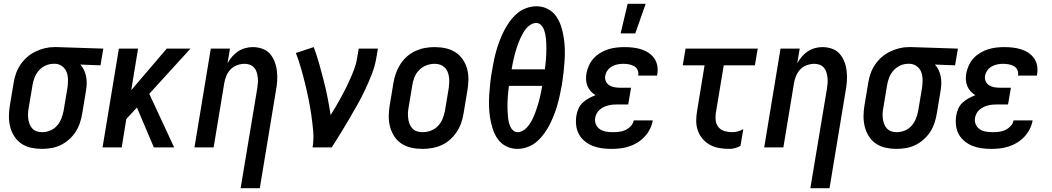

<svg xmlns="http://www.w3.org/2000/svg" viewBox="-20 -776 5540 1011"><path d="M201 8Q172 8 144 2Q116 -4 93.5 -19Q71 -34 56 -57Q41 -80 34 -107Q27 -134 27 -163Q27 -192 32 -221L52 -341Q56 -366 64.5 -390Q73 -414 88 -436Q103 -458 123 -475.5Q143 -493 167 -504.5Q191 -516 215.5 -522Q240 -528 265 -528H281L524 -520L509 -432L403 -436Q415 -423 422.5 -407Q430 -391 433.5 -373Q437 -355 436.5 -336Q436 -317 433 -299L413 -179Q409 -154 401 -129.5Q393 -105 379 -83Q365 -61 344.5 -42.5Q324 -24 300.5 -12.5Q277 -1 251.5 3.5Q226 8 201 8ZM202 -80Q223 -80 244 -88.5Q265 -97 280 -114Q295 -131 303 -151.5Q311 -172 315 -193L335 -313Q338 -334 338 -355Q338 -376 331.5 -394.5Q325 -413 309.5 -425.5Q294 -438 274 -440H260Q240 -440 219.5 -430.5Q199 -421 184.5 -404.5Q170 -388 162 -367.5Q154 -347 151 -327L131 -207Q128 -192 127.5 -177.5Q127 -163 129 -149Q131 -135 136 -122Q141 -109 150.5 -99Q160 -89 173.5 -84.5Q187 -80 202 -80Z M790 0 701 -210 645 -149 621 0H520L606 -520H707L671 -301L858 -520H983L766 -282L897 0Z M1247 215 1335 -313Q1337 -327 1338 -341.5Q1339 -356 1337 -370Q1335 -384 1331 -397Q1327 -410 1318 -420Q1309 -430 1296 -435Q1283 -440 1268 -440Q1249 -440 1229 -433Q1209 -426 1194.5 -411Q1180 -396 1172 -377Q1164 -358 1161 -339L1105 0H1004L1090 -520H1191L1178 -443Q1188 -461 1202 -477.5Q1216 -494 1233.5 -505.5Q1251 -517 1271 -522.5Q1291 -528 1310 -528Q1337 -528 1361 -519.5Q1385 -511 1401 -493Q1417 -475 1426 -451.5Q1435 -428 1438 -402.5Q1441 -377 1439.5 -351Q1438 -325 1433 -299L1348 215Z M1626 0Q1633 -44 1629 -87Q1625 -130 1619 -172Q1613 -214 1604.5 -255.5Q1596 -297 1586 -337.5Q1576 -378 1564.5 -418Q1553 -458 1538 -497L1632 -528Q1648 -485 1660.5 -441Q1673 -397 1684.5 -352Q1696 -307 1705 -261.5Q1714 -216 1721 -170Q1736 -194 1750 -218Q1764 -242 1777.5 -266.5Q1791 -291 1803 -315.5Q1815 -340 1826 -365Q1837 -390 1846.5 -416Q1856 -442 1860 -468L1869 -520H1970L1961 -468Q1954 -427 1938 -386Q1922 -345 1903.5 -305.5Q1885 -266 1863.5 -227.5Q1842 -189 1819.5 -151Q1797 -113 1774 -75Q1751 -37 1727 0Z M2205 8Q2175 8 2147 2Q2119 -4 2096 -18.5Q2073 -33 2057.5 -56Q2042 -79 2034.5 -106Q2027 -133 2027 -162.5Q2027 -192 2032 -221L2052 -341Q2056 -366 2065 -391Q2074 -416 2088.5 -438.5Q2103 -461 2123.5 -479Q2144 -497 2168.5 -508Q2193 -519 2218 -523.5Q2243 -528 2268 -528Q2298 -528 2326 -522Q2354 -516 2377 -501.5Q2400 -487 2416 -464Q2432 -441 2439.5 -414Q2447 -387 2446.5 -357.5Q2446 -328 2441 -299L2421 -179Q2417 -154 2408.5 -129Q2400 -104 2385 -81.5Q2370 -59 2350 -41Q2330 -23 2305.5 -12Q2281 -1 2255.5 3.5Q2230 8 2205 8ZM2205 -80Q2227 -80 2248.5 -88Q2270 -96 2286 -112.5Q2302 -129 2310.5 -150.5Q2319 -172 2323 -193L2343 -313Q2345 -328 2345.5 -343Q2346 -358 2344 -372Q2342 -386 2336.5 -399Q2331 -412 2321 -421.5Q2311 -431 2297.5 -435.5Q2284 -440 2269 -440Q2247 -440 2225.5 -432Q2204 -424 2187.5 -407.5Q2171 -391 2162.5 -369.5Q2154 -348 2151 -327L2131 -207Q2128 -192 2128 -177Q2128 -162 2130 -148Q2132 -134 2137.5 -121Q2143 -108 2152.5 -98.5Q2162 -89 2176 -84.5Q2190 -80 2205 -80Z M2705 8Q2673 8 2646 -5.5Q2619 -19 2602 -42.5Q2585 -66 2575.5 -94.5Q2566 -123 2561 -153.5Q2556 -184 2555 -215Q2554 -246 2556 -277.5Q2558 -309 2561.5 -340.5Q2565 -372 2571 -404Q2575 -430 2580.5 -456.5Q2586 -483 2593.5 -509.5Q2601 -536 2611 -562Q2621 -588 2633.5 -613Q2646 -638 2663 -661.5Q2680 -685 2701.5 -704Q2723 -723 2750.5 -733Q2778 -743 2804 -743Q2836 -743 2863 -729.5Q2890 -716 2907 -692.5Q2924 -669 2933.5 -640.5Q2943 -612 2948 -581.5Q2953 -551 2954 -520Q2955 -489 2953 -457.5Q2951 -426 2947.5 -394.5Q2944 -363 2939 -331Q2934 -305 2928.5 -278.5Q2923 -252 2915.5 -225.5Q2908 -199 2898 -173Q2888 -147 2875.5 -122Q2863 -97 2846 -73.5Q2829 -50 2807.5 -31Q2786 -12 2758.5 -2Q2731 8 2705 8ZM2849 -411Q2851 -425 2852.5 -439Q2854 -453 2855 -466.5Q2856 -480 2856.5 -493.5Q2857 -507 2857 -520.5Q2857 -534 2856.5 -547.5Q2856 -561 2854.5 -574.5Q2853 -588 2850 -601Q2847 -614 2842 -625.5Q2837 -637 2827 -646Q2817 -655 2804 -655Q2790 -655 2776.5 -647.5Q2763 -640 2753 -628.5Q2743 -617 2735.5 -604Q2728 -591 2721.5 -577.5Q2715 -564 2710 -550.5Q2705 -537 2700.5 -523Q2696 -509 2692 -495Q2688 -481 2685 -467Q2682 -453 2679 -439Q2676 -425 2674 -411ZM2705 -80Q2719 -80 2732.5 -87.5Q2746 -95 2756 -106.5Q2766 -118 2774 -131Q2782 -144 2788 -157.5Q2794 -171 2799 -184.5Q2804 -198 2808.5 -212Q2813 -226 2817 -240Q2821 -254 2824 -268Q2827 -282 2830 -296Q2833 -310 2835 -324H2660Q2658 -310 2656.5 -296Q2655 -282 2654 -268.5Q2653 -255 2652.5 -241.5Q2652 -228 2652 -214.5Q2652 -201 2653 -187.5Q2654 -174 2655 -160.5Q2656 -147 2659 -134Q2662 -121 2667 -109.5Q2672 -98 2682 -89Q2692 -80 2705 -80Z M3199 8Q3173 8 3148 4.5Q3123 1 3100.5 -8Q3078 -17 3059 -32.5Q3040 -48 3028.5 -69Q3017 -90 3014 -115.5Q3011 -141 3015 -167Q3018 -185 3025.5 -203Q3033 -221 3048 -235Q3063 -249 3080.5 -258.5Q3098 -268 3116 -275Q3102 -283 3091 -295Q3080 -307 3073.5 -322.5Q3067 -338 3066 -355.5Q3065 -373 3068 -390Q3072 -411 3081.5 -432Q3091 -453 3106.5 -469.5Q3122 -486 3142 -498Q3162 -510 3183 -516.5Q3204 -523 3225.5 -525.5Q3247 -528 3268 -528Q3291 -528 3313 -525.5Q3335 -523 3356 -516.5Q3377 -510 3395 -498Q3413 -486 3425 -469Q3437 -452 3441 -430Q3445 -408 3441 -385L3440 -378H3340L3341 -381Q3343 -396 3336.5 -409Q3330 -422 3317.5 -428.5Q3305 -435 3290.5 -437.5Q3276 -440 3262 -440Q3247 -440 3231.5 -437Q3216 -434 3202 -426Q3188 -418 3178.5 -404.5Q3169 -391 3167 -376Q3164 -361 3170.5 -347.5Q3177 -334 3189 -326.5Q3201 -319 3216 -316.5Q3231 -314 3246 -314H3303L3288 -226H3231Q3219 -226 3207 -225Q3195 -224 3183 -221Q3171 -218 3159.5 -212.5Q3148 -207 3138 -198.5Q3128 -190 3122 -178.5Q3116 -167 3114 -155Q3111 -137 3118 -121Q3125 -105 3139 -95.5Q3153 -86 3171 -83Q3189 -80 3207 -80Q3223 -80 3240 -82Q3257 -84 3272.5 -91Q3288 -98 3301 -111.5Q3314 -125 3317 -142H3417V-140Q3413 -118 3402 -96Q3391 -74 3374 -56Q3357 -38 3336 -25Q3315 -12 3291.5 -4.5Q3268 3 3245 5.5Q3222 8 3199 8ZM3248 -600 3285 -756H3380L3325 -600Z M3821 8Q3793 8 3767 3.5Q3741 -1 3719 -13Q3697 -25 3680 -44.5Q3663 -64 3654.5 -88.5Q3646 -113 3646 -140Q3646 -167 3651 -194L3690 -432H3575L3590 -520H3970L3955 -432H3791L3749 -179Q3746 -159 3749 -139Q3752 -119 3764.5 -105Q3777 -91 3796 -85.5Q3815 -80 3836 -80Q3850 -80 3864.5 -84Q3879 -88 3894 -96L3879 -8Q3865 0 3850 4Q3835 8 3821 8Z M4247 215 4335 -313Q4337 -327 4338 -341.5Q4339 -356 4337 -370Q4335 -384 4331 -397Q4327 -410 4318 -420Q4309 -430 4296 -435Q4283 -440 4268 -440Q4249 -440 4229 -433Q4209 -426 4194.5 -411Q4180 -396 4172 -377Q4164 -358 4161 -339L4105 0H4004L4090 -520H4191L4178 -443Q4188 -461 4202 -477.5Q4216 -494 4233.5 -505.5Q4251 -517 4271 -522.5Q4291 -528 4310 -528Q4337 -528 4361 -519.5Q4385 -511 4401 -493Q4417 -475 4426 -451.5Q4435 -428 4438 -402.5Q4441 -377 4439.5 -351Q4438 -325 4433 -299L4348 215Z M4701 8Q4672 8 4644 2Q4616 -4 4593.5 -19Q4571 -34 4556 -57Q4541 -80 4534 -107Q4527 -134 4527 -163Q4527 -192 4532 -221L4552 -341Q4556 -366 4564.5 -390Q4573 -414 4588 -436Q4603 -458 4623 -475.5Q4643 -493 4667 -504.5Q4691 -516 4715.5 -522Q4740 -528 4765 -528H4781L5024 -520L5009 -432L4903 -436Q4915 -423 4922.5 -407Q4930 -391 4933.5 -373Q4937 -355 4936.5 -336Q4936 -317 4933 -299L4913 -179Q4909 -154 4901 -129.5Q4893 -105 4879 -83Q4865 -61 4844.5 -42.5Q4824 -24 4800.5 -12.5Q4777 -1 4751.5 3.5Q4726 8 4701 8ZM4702 -80Q4723 -80 4744 -88.5Q4765 -97 4780 -114Q4795 -131 4803 -151.5Q4811 -172 4815 -193L4835 -313Q4838 -334 4838 -355Q4838 -376 4831.5 -394.5Q4825 -413 4809.5 -425.5Q4794 -438 4774 -440H4760Q4740 -440 4719.5 -430.5Q4699 -421 4684.5 -404.5Q4670 -388 4662 -367.5Q4654 -347 4651 -327L4631 -207Q4628 -192 4627.5 -177.5Q4627 -163 4629 -149Q4631 -135 4636 -122Q4641 -109 4650.5 -99Q4660 -89 4673.5 -84.5Q4687 -80 4702 -80Z M5199 8Q5173 8 5148 4.5Q5123 1 5100.5 -8Q5078 -17 5059 -32.5Q5040 -48 5028.5 -69Q5017 -90 5014 -115.5Q5011 -141 5015 -167Q5018 -185 5025.5 -203Q5033 -221 5048 -235Q5063 -249 5080.5 -258.5Q5098 -268 5116 -275Q5102 -283 5091 -295Q5080 -307 5073.5 -322.5Q5067 -338 5066 -355.5Q5065 -373 5068 -390Q5072 -411 5081.5 -432Q5091 -453 5106.5 -469.5Q5122 -486 5142 -498Q5162 -510 5183 -516.5Q5204 -523 5225.5 -525.5Q5247 -528 5268 -528Q5291 -528 5313 -525.5Q5335 -523 5356 -516.5Q5377 -510 5395 -498Q5413 -486 5425 -469Q5437 -452 5441 -430Q5445 -408 5441 -385L5440 -378H5340L5341 -381Q5343 -396 5336.5 -409Q5330 -422 5317.5 -428.5Q5305 -435 5290.5 -437.5Q5276 -440 5262 -440Q5247 -440 5231.5 -437Q5216 -434 5202 -426Q5188 -418 5178.5 -404.5Q5169 -391 5167 -376Q5164 -361 5170.5 -347.5Q5177 -334 5189 -326.5Q5201 -319 5216 -316.5Q5231 -314 5246 -314H5303L5288 -226H5231Q5219 -226 5207 -225Q5195 -224 5183 -221Q5171 -218 5159.5 -212.5Q5148 -207 5138 -198.5Q5128 -190 5122 -178.5Q5116 -167 5114 -155Q5111 -137 5118 -121Q5125 -105 5139 -95.5Q5153 -86 5171 -83Q5189 -80 5207 -80Q5223 -80 5240 -82Q5257 -84 5272.5 -91Q5288 -98 5301 -111.5Q5314 -125 5317 -142H5417V-140Q5413 -118 5402 -96Q5391 -74 5374 -56Q5357 -38 5336 -25Q5315 -12 5291.5 -4.5Q5268 3 5245 5.5Q5222 8 5199 8Z"/></svg>

Font: Iosevka Semibold Oblique
Style: Regular
Weight: 600
Italic angle: -9°
Monospace: yes
Designer: Belleve Invis
Foundry: Belleve Invis
Version: Version 32.5.0; ttfautohint (v1.8.4)